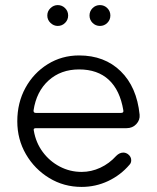

<svg xmlns="http://www.w3.org/2000/svg" viewBox="-20 -724 617 755"><path d="M207 -622Q191 -622 178.5 -634Q166 -646 166 -663Q166 -680 178.5 -692Q191 -704 207 -704Q224 -704 236 -692Q248 -680 248 -663Q248 -646 236 -634Q224 -622 207 -622ZM373 -622Q356 -622 344 -634Q332 -646 332 -663Q332 -680 344 -692Q356 -704 373 -704Q390 -704 402 -692Q414 -680 414 -663Q414 -646 402 -634Q390 -622 373 -622ZM301 11Q231 11 173.5 -24Q116 -59 82 -117.5Q48 -176 48 -247Q48 -320 80 -378.5Q112 -437 167.5 -471.5Q223 -506 291 -506Q391 -506 454.5 -444Q518 -382 529 -273Q531 -252 516 -236Q501 -220 478 -220H121Q110 -220 113 -210Q121 -163 148 -126.5Q175 -90 215 -69Q255 -48 301 -48Q339 -48 374.5 -64.5Q410 -81 437 -111Q450 -124 465 -124Q474 -124 483 -118Q496 -108 496 -94Q496 -83 489 -76Q454 -35 405 -12Q356 11 301 11ZM121 -280H456Q467 -280 465 -290Q452 -369 408 -410Q364 -451 291 -451Q219 -451 171 -407.5Q123 -364 112 -290V-288Q112 -280 121 -280Z"/></svg>

Font: Kiwi Maru Light
Style: Regular
Weight: 300
Designer: Hiroki-Chan
Version: Version 1.100